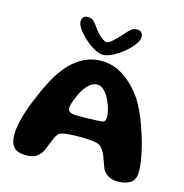

<svg xmlns="http://www.w3.org/2000/svg" viewBox="-120 -932 1018 1063"><g transform="rotate(15 389.0 -400.5)"><path d="M649 20Q621.5 20 600.2 10Q579 0 562.5 -23.5Q558 -34 553.2 -46.8Q548.5 -59.5 544 -73Q539.5 -86.5 534 -99.8Q528.5 -113 521 -124.5Q512.5 -139.5 501.8 -147.5Q491 -155.5 473.5 -158.5Q466 -160.5 451.5 -161.8Q437 -163 419.8 -164Q402.5 -165 386.5 -165Q363 -165 338.2 -163.5Q313.5 -162 295.5 -160Q278.5 -157.5 269 -151.5Q259.5 -145.5 252.5 -133Q246 -121.5 239.5 -105.5Q233 -89.5 226 -72.5Q219 -55.5 212 -39Q198.5 -16 178.5 -2.5Q158.5 11 121 11Q90.5 11 69.8 1.8Q49 -7.5 39 -28.8Q29 -50 29 -86Q29 -112 35.5 -144.2Q42 -176.5 53.2 -212Q64.5 -247.5 78.5 -282.2Q92.5 -317 107 -349Q121.5 -381 134.8 -406.2Q148 -431.5 157.5 -447Q174.5 -475 197 -502.2Q219.5 -529.5 248.2 -552Q277 -574.5 312.5 -588.2Q348 -602 390.5 -602Q455.5 -602 511 -568.2Q566.5 -534.5 611.5 -476Q629 -454.5 646 -423Q663 -391.5 678.2 -353.8Q693.5 -316 706.5 -276Q719.5 -236 729 -197Q738.5 -158 743.8 -123.5Q749 -89 749 -63Q749 -17 721.8 1.5Q694.5 20 649 20ZM483 -279Q493 -282.5 496.5 -289.8Q500 -297 500 -312Q500 -324.5 496 -342.2Q492 -360 485 -379.2Q478 -398.5 469 -414.5Q456.5 -438.5 439 -454Q421.5 -469.5 402 -469.5Q377.5 -469.5 356.5 -450.2Q335.5 -431 320.5 -404Q314.5 -394 308.2 -380.5Q302 -367 296.8 -353Q291.5 -339 288 -326.2Q284.5 -313.5 284.5 -304Q284.5 -288 298.2 -281.2Q312 -274.5 335.5 -274.5Q373 -274.5 401 -275Q429 -275.5 449.2 -276.5Q469.5 -277.5 483 -279ZM388 -636.5Q366 -636.5 337.5 -652.5Q309 -668.5 282.5 -692.5Q256 -716.5 238.5 -741Q221 -765.5 221 -782.5Q221 -799.5 230.2 -808.5Q239.5 -817.5 254.5 -817.5Q275.5 -817.5 288.8 -805.2Q302 -793 316 -771Q326 -756.5 339.5 -742.2Q353 -728 366.5 -718.8Q380 -709.5 389.5 -709.5Q399 -709.5 413 -720.2Q427 -731 442.5 -746.8Q458 -762.5 470.5 -777Q488 -798 501.8 -809.5Q515.5 -821 535 -821Q570 -821 570 -785.5Q570 -767 551.2 -741.8Q532.5 -716.5 503.2 -692.5Q474 -668.5 443 -652.5Q412 -636.5 388 -636.5Z"/></g></svg>

Font: Gluten SemiBold
Style: Regular
Weight: 600
Designer: Tyler Finck
Foundry: Etcetera Type Company
Version: Version 1.300